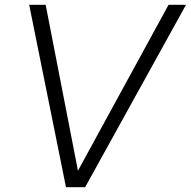

<svg xmlns="http://www.w3.org/2000/svg" viewBox="-20 -783 798 803"><path d="M336 0H256L102 -763H171L306 -69L685 -763H758Z"/></svg>

Font: Open Sauce One Light Italic
Style: Regular
Weight: 300
Italic angle: -10°
Designer: Alfredo Marco Pradil
Foundry: Creative Sauce Fz LLC
Version: Version 1.477